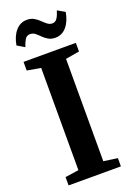

<svg xmlns="http://www.w3.org/2000/svg" viewBox="-178 -1023 742 1085"><g transform="rotate(-20 193.0 -480.0)"><path d="M117.5 -62V-677L35.5 -691V-743H350V-691L267 -677V-61.5L350.5 -49.5V0H36V-50ZM252.5 -809.5Q227.5 -809.5 210 -820Q192.5 -830.5 179.2 -844Q166 -857.5 153 -867.8Q140 -878 123.5 -878Q103 -878 92.5 -861Q82 -844 73.5 -817.5L29.5 -844Q39 -897.5 66.5 -928.8Q94 -960 133.5 -960Q158.5 -960 176 -949.8Q193.5 -939.5 207.2 -926Q221 -912.5 234 -902.2Q247 -892 262.5 -891.5Q282.5 -891.5 293.2 -908.5Q304 -925.5 312 -952.5L356 -926.5Q346.5 -872 319.2 -840.8Q292 -809.5 252.5 -809.5Z"/></g></svg>

Font: Merriweather 48pt
Style: Bold
Weight: 700
Version: Version 2.100